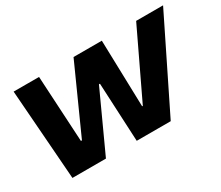

<svg xmlns="http://www.w3.org/2000/svg" viewBox="-98 -762 1135 988"><g transform="rotate(-30 469.0 -268.0)"><path d="M90 0 50 -536H201L223 -143H229L406 -536H574L585 -140H589L778 -536H938L674 0H472L455 -349H449L289 0Z"/></g></svg>

Font: Mona Sans Expanded
Style: Bold Italic
Weight: 700
Width: 7
Italic angle: -11.7°
Designer: Deni Anggara
Foundry: GitHub
Version: Version 1.001;gftools[0.9.33]